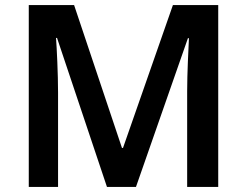

<svg xmlns="http://www.w3.org/2000/svg" viewBox="-20 -800 969 754"><path d="M400 -66H514L718 -650H722C720 -609 715 -510 715 -442V-66H837V-780H659L463 -219H459L271 -780H93V-66H208V-436C208 -510 203 -611 200 -651H204Z"/></svg>

Font: Noto Sans Malayalam UI SemiBold
Style: Regular
Weight: 600
Designer: Jelle Bosma - Monotype Design Team
Foundry: Monotype Imaging Inc.
Version: Version 2.104